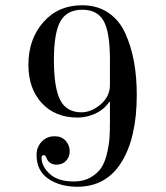

<svg xmlns="http://www.w3.org/2000/svg" viewBox="-20 -500 631 730"><path d="M261 190Q298 190 324.5 174.5Q351 159 365 138Q379 117 387 82.5Q395 48 396.5 22Q398 -4 398 -40V-112H395Q375 -83 342 -68Q309 -53 275 -53Q190 -53 139 -108Q88 -163 88 -254Q88 -351 144.5 -415.5Q201 -480 292 -480Q350 -480 392 -451.5Q434 -423 456.5 -373Q479 -323 489.5 -265Q500 -207 500 -139Q500 23 442 116.5Q384 210 274 210Q208 210 163.5 179.5Q119 149 119 89Q119 59 138.5 38.5Q158 18 188 18Q214 18 229.5 35Q245 52 245 76Q245 96 231.5 111Q218 126 195 126Q166 126 156 99Q153 90 147 90Q138 90 138 99Q138 133 169.5 161.5Q201 190 261 190ZM398 -177V-273Q398 -378 374 -420.5Q350 -463 293 -463Q235 -463 210 -419.5Q185 -376 185 -272Q185 -166 209 -119.5Q233 -73 290 -73Q327 -73 362.5 -103Q398 -133 398 -177Z"/></svg>

Font: Elsie Swash Caps
Style: Regular
Weight: 400
Designer: Alejandro Inler
Foundry: Alejandro Inler
Version: 1.001